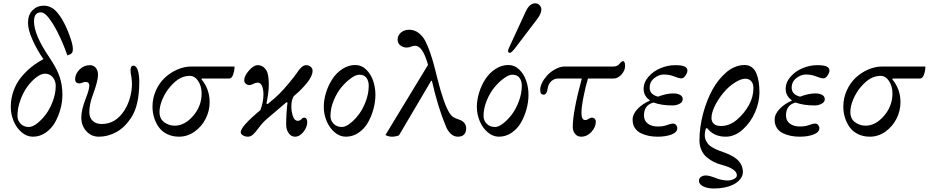

<svg xmlns="http://www.w3.org/2000/svg" viewBox="-20 -791 5428 1122"><path d="M43 -166Q43 -216.3 59.6 -261.5Q76.2 -306.6 104.7 -341.1Q133.3 -375.5 165 -400.6Q196.8 -425.8 233.9 -445.3Q197.3 -497.1 170.4 -557.1Q143.6 -617.2 143.6 -657.2Q143.6 -705.1 170.4 -731.4Q197.3 -757.8 235.4 -757.8Q258.8 -757.8 279.3 -747.1Q299.8 -736.3 315.9 -716.3Q332 -696.3 342 -679.4Q352.1 -662.6 363.3 -639.6Q379.9 -604.5 392.8 -565.4Q405.8 -526.4 405.8 -504.9Q405.8 -486.8 398.4 -479.5Q391.1 -472.2 373.5 -467.3Q349.6 -537.6 314.5 -606.4Q291.5 -651.4 265.9 -685.1Q240.2 -718.8 218.8 -718.8Q178.7 -718.8 178.7 -666Q178.7 -586.9 269.5 -454.1Q312 -391.1 328.4 -342.3Q344.7 -293.5 344.7 -237.3Q344.7 -195.3 333 -152.6Q321.3 -109.9 300.3 -73.7Q279.3 -37.6 245.6 -14.9Q211.9 7.8 171.9 7.8Q136.2 7.8 106 -18.3Q75.7 -44.4 59.3 -84.2Q43 -124 43 -166ZM82 -113.3Q82 -86.4 100.8 -67.6Q119.6 -48.8 148.9 -48.8Q168.9 -48.8 195.8 -69.1Q222.7 -89.4 247.1 -121.6Q271.5 -153.8 288.6 -199.5Q305.7 -245.1 305.7 -290Q305.7 -317.9 288.6 -339.1Q271.5 -360.4 243.2 -360.4Q220.2 -360.4 192.1 -339.1Q164.1 -317.9 139.6 -284.4Q115.2 -251 98.6 -204.6Q82 -158.2 82 -113.3Z M418.9 -326.2Q418.9 -358.9 444.6 -384.5Q470.2 -410.2 504.9 -410.2Q526.9 -410.2 539.8 -394.5Q552.7 -378.9 552.7 -353.5Q552.7 -317.9 522.5 -236.3Q502 -181.2 502 -135.7Q502 -103 521.7 -84.7Q541.5 -66.4 574.2 -66.4Q655.3 -66.4 706.1 -144.5Q729 -180.2 740 -221.7Q751 -263.2 751 -297.4Q751 -323.2 747.6 -341.8Q742.7 -370.1 742.7 -378.4Q742.7 -407.2 759.3 -407.2Q776.4 -407.2 785.2 -380.4Q793.9 -353.5 793.9 -312.5Q793.9 -175.8 747.1 -104Q709 -45.9 659.7 -19Q610.4 7.8 557.6 7.8Q513.2 7.8 484.1 -24.9Q455.1 -57.6 455.1 -104.5Q455.1 -150.4 482.4 -218.8Q502 -268.6 502 -291.5Q502 -301.3 496.1 -306.9Q490.2 -312.5 481.4 -312.5Q472.2 -312.5 461.9 -308.1Q452.1 -303.7 443.4 -303.7Q432.1 -303.7 425.5 -310.3Q418.9 -316.9 418.9 -326.2Z M871.1 -168Q871.1 -217.3 890.9 -261.7Q910.6 -306.2 942.9 -336.4Q975.1 -366.7 1015.9 -384.5Q1056.6 -402.3 1098.1 -402.3H1350.6Q1350.6 -378.9 1342.5 -355.5Q1334.5 -332 1318.8 -332H1159.7L1157.2 -327.6Q1205.1 -270.5 1205.1 -193.4Q1205.1 -143.1 1181.6 -96.9Q1158.2 -50.8 1116.5 -21.5Q1074.7 7.8 1026.4 7.8Q988.3 7.8 957.8 -6.8Q927.2 -21.5 908.9 -46.6Q890.6 -71.8 880.9 -102.8Q871.1 -133.8 871.1 -168ZM912.1 -136.7Q912.1 -96.7 939.5 -76.7Q966.8 -56.6 1001 -56.6Q1058.6 -56.6 1107.4 -112.3Q1158.2 -169.9 1158.2 -245.1Q1158.2 -287.1 1138.2 -317.4Q1118.2 -347.7 1088.9 -347.7Q1059.1 -347.7 1031.5 -333Q1003.9 -318.4 973.6 -283.2Q946.3 -251.5 929.2 -210.9Q912.1 -170.4 912.1 -136.7Z M1386.7 -18.6Q1386.7 -51.8 1501.5 -147.5Q1519.5 -194.3 1519.5 -239.3Q1519.5 -269 1511.2 -288.6Q1502.9 -308.1 1485.8 -308.1Q1474.6 -308.1 1463.4 -302.2Q1447.8 -293.9 1436.5 -293.9Q1424.8 -293.9 1416 -302Q1407.2 -310.1 1407.2 -322.3Q1407.2 -347.2 1434.6 -378.7Q1461.9 -410.2 1485.8 -410.2Q1519 -410.2 1537.6 -377.9Q1550.8 -356 1550.8 -293.9Q1550.8 -254.4 1537.1 -186L1543.9 -182.6Q1588.4 -219.2 1611.8 -242.2Q1635.3 -265.1 1668 -304.7Q1700.2 -343.3 1713.9 -363.3Q1728.5 -385.7 1741.7 -397.9Q1754.9 -410.2 1770 -410.2Q1784.2 -410.2 1795.4 -400.9Q1806.6 -391.6 1806.6 -377.4Q1806.6 -347.2 1774.2 -306.9Q1741.7 -266.6 1699.2 -231.4Q1693.4 -226.6 1688 -209.7Q1682.6 -192.9 1682.6 -166.5Q1682.6 -142.6 1690.4 -116.2Q1699.2 -85 1721.2 -85Q1731.4 -85 1740.7 -94.2Q1749 -103.5 1757.3 -103.5Q1775.4 -103.5 1775.4 -77.1Q1775.4 -48.8 1753.4 -20.5Q1731.4 7.8 1703.6 7.8Q1681.6 7.8 1667 -12.9Q1652.3 -33.7 1652.3 -61.5Q1652.3 -130.9 1660.2 -191.4L1654.3 -193.8L1539.1 -95.7Q1513.7 -73.7 1491.2 -43Q1472.7 -17.6 1458.5 -4.9Q1444.3 7.8 1428.7 7.8Q1413.1 7.8 1399.9 0Q1386.7 -7.8 1386.7 -18.6Z M1872.1 -166Q1872.1 -207.5 1885.5 -250.5Q1898.9 -293.5 1922.4 -329.3Q1945.8 -365.2 1981.2 -388.2Q2016.6 -411.1 2056.6 -411.1Q2092.3 -411.1 2119.6 -384.8Q2147 -358.4 2160.4 -319.3Q2173.8 -280.3 2173.8 -237.3Q2173.8 -195.3 2162.1 -152.6Q2150.4 -109.9 2129.4 -73.7Q2108.4 -37.6 2074.7 -14.9Q2041 7.8 2001 7.8Q1965.3 7.8 1935.1 -18.3Q1904.8 -44.4 1888.4 -84.2Q1872.1 -124 1872.1 -166ZM1911.1 -113.3Q1911.1 -86.4 1929.9 -67.6Q1948.7 -48.8 1978 -48.8Q1998 -48.8 2024.9 -69.1Q2051.8 -89.4 2076.2 -121.6Q2100.6 -153.8 2117.7 -199.5Q2134.8 -245.1 2134.8 -290Q2134.8 -318.4 2121.1 -336.4Q2107.4 -354.5 2079.6 -354.5Q2059.6 -354.5 2031 -334Q2002.4 -313.5 1975.6 -281.5Q1948.7 -249.5 1929.9 -203.6Q1911.1 -157.7 1911.1 -113.3Z M2232.4 -2 2481.4 -412.1Q2474.1 -437.5 2465.3 -460Q2439.5 -523.4 2406.2 -523.4Q2392.1 -523.4 2381.3 -518.1Q2371.6 -513.2 2355.5 -513.2Q2336.9 -513.2 2320.3 -525.1Q2303.7 -537.1 2303.7 -559.6Q2303.7 -584 2322.8 -600.6Q2341.8 -617.2 2371.6 -617.2Q2401.9 -617.2 2426.3 -598.4Q2450.7 -579.6 2464.4 -553.2Q2479.5 -524.9 2493.7 -483.4Q2507.8 -441.9 2515.1 -414.3Q2522.5 -386.7 2534.2 -339.4Q2572.8 -182.6 2608.4 -127.9Q2618.2 -113.3 2629.2 -106.4Q2640.1 -99.6 2660.6 -92.8Q2704.1 -79.1 2704.1 -40Q2704.1 -17.1 2691.7 -4.6Q2679.2 7.8 2655.8 7.8Q2633.3 7.8 2615.5 -8.3Q2597.7 -24.4 2586.9 -49.8Q2539.6 -161.6 2503.9 -318.8H2499.5L2311.5 0Q2291 7.8 2271 7.8Q2251 7.8 2232.4 -2Z M2949.2 -493.2Q2949.2 -502.4 2960 -523.9L3052.7 -724.6Q3074.7 -771.5 3107.4 -771.5Q3123.5 -771.5 3133.5 -760.3Q3143.6 -749 3143.6 -734.9Q3143.6 -711.4 3118.2 -678.2L2986.8 -505.4Q2967.8 -482.4 2960 -482.4Q2949.2 -482.4 2949.2 -493.2ZM2766.6 -166Q2766.6 -207.5 2780 -250.5Q2793.5 -293.5 2816.9 -329.3Q2840.3 -365.2 2875.7 -388.2Q2911.1 -411.1 2951.2 -411.1Q2986.8 -411.1 3014.2 -384.8Q3041.5 -358.4 3054.9 -319.3Q3068.4 -280.3 3068.4 -237.3Q3068.4 -195.3 3056.6 -152.6Q3044.9 -109.9 3023.9 -73.7Q3002.9 -37.6 2969.2 -14.9Q2935.5 7.8 2895.5 7.8Q2859.9 7.8 2829.6 -18.3Q2799.3 -44.4 2783 -84.2Q2766.6 -124 2766.6 -166ZM2805.7 -113.3Q2805.7 -86.4 2824.5 -67.6Q2843.3 -48.8 2872.6 -48.8Q2892.6 -48.8 2919.4 -69.1Q2946.3 -89.4 2970.7 -121.6Q2995.1 -153.8 3012.2 -199.5Q3029.3 -245.1 3029.3 -290Q3029.3 -318.4 3015.6 -336.4Q3002 -354.5 2974.1 -354.5Q2954.1 -354.5 2925.5 -334Q2897 -313.5 2870.1 -281.5Q2843.3 -249.5 2824.5 -203.6Q2805.7 -157.7 2805.7 -113.3Z M3136.7 -264.6Q3136.7 -303.7 3175.8 -348.1Q3195.3 -370.6 3224.4 -386.5Q3253.4 -402.3 3279.3 -402.3H3564.9Q3587.4 -402.3 3599.1 -417Q3612.3 -433.6 3620.6 -433.6Q3632.8 -433.6 3632.8 -405.3Q3632.8 -378.9 3611.8 -355.5Q3590.8 -332 3564 -332H3416Q3402.8 -290.5 3390.4 -227.8Q3377.9 -165 3377.9 -131.3Q3377.9 -89.4 3399.9 -89.4Q3410.2 -89.4 3421.9 -97.7Q3431.6 -103.5 3437.5 -103.5Q3448.7 -103.5 3455.3 -96.9Q3461.9 -90.3 3461.9 -80.6Q3461.9 -47.9 3436 -20Q3410.2 7.8 3376.5 7.8Q3354.5 7.8 3340.8 -8.5Q3327.1 -24.9 3327.1 -49.8Q3327.1 -136.7 3379.9 -332H3240.2Q3219.2 -332 3202.4 -317.1Q3185.5 -302.2 3181.2 -277.8Q3178.7 -265.1 3177 -258.1Q3175.3 -251 3170.2 -244.4Q3165 -237.8 3157.2 -237.8Q3136.7 -237.8 3136.7 -264.6Z M3676.8 -91.3Q3676.8 -124.5 3706.3 -155Q3735.8 -185.5 3776.4 -202.1V-206.1Q3762.2 -214.8 3751.7 -231.7Q3741.2 -248.5 3741.2 -271.5Q3741.2 -310.1 3769.8 -342.8Q3798.3 -375.5 3840.6 -392.8Q3882.8 -410.2 3925.8 -410.2Q3965.8 -410.2 3981.4 -401.9Q3997.1 -393.6 3997.1 -378.9Q3997.1 -366.7 3986.1 -349.9Q3975.1 -333 3961.9 -333Q3947.3 -333 3914.1 -346.2Q3890.6 -355.5 3858.4 -355.5Q3830.1 -355.5 3803.2 -334.2Q3776.4 -313 3776.4 -278.3Q3776.4 -238.8 3825.2 -226.1Q3874.5 -245.1 3915 -245.1Q3938.5 -245.1 3954.1 -236.6Q3969.7 -228 3969.7 -210.9Q3969.7 -194.3 3951.2 -184.6Q3932.6 -174.8 3909.2 -174.8Q3845.7 -174.8 3798.8 -191.9Q3743.2 -177.2 3743.2 -116.2Q3743.2 -85.9 3765.4 -68.8Q3787.6 -51.8 3824.2 -51.8Q3854.5 -51.8 3874.5 -59.1Q3899.9 -68.8 3913.6 -68.8Q3924.3 -68.8 3931.2 -60.3Q3938 -51.8 3938 -42.5Q3938 -18.1 3904.5 -5.1Q3871.1 7.8 3823.2 7.8Q3795.9 7.8 3771.5 2.9Q3747.1 -2 3724.9 -12.7Q3702.6 -23.4 3689.7 -43.5Q3676.8 -63.5 3676.8 -91.3Z M4064.5 265.6Q4064.5 251 4076.2 242.7Q4087.9 234.4 4105 234.4Q4125 234.4 4164.6 250Q4200.2 263.7 4233.4 263.7Q4250.5 263.7 4268.3 255.4Q4286.1 247.1 4286.1 233.4Q4286.1 195.8 4196.3 171.9Q4171.9 165.5 4150.9 155Q4129.9 144.5 4110.1 127.9Q4090.3 111.3 4078.9 85.9Q4067.4 60.5 4067.4 29.3Q4067.4 -46.9 4088.6 -127Q4109.9 -207 4144.5 -269Q4160.6 -297.9 4179.9 -322Q4199.2 -346.2 4222.7 -366.9Q4246.1 -387.7 4274.2 -399.4Q4302.2 -411.1 4331.1 -411.1Q4355.5 -411.1 4373 -398.2Q4390.6 -385.3 4400.1 -362.1Q4409.7 -338.9 4413.8 -311.5Q4418 -284.2 4418 -250.5Q4418 -194.8 4392.6 -135.5Q4367.2 -76.2 4320.6 -34.2Q4273.9 7.8 4221.2 7.8Q4150.9 7.8 4113.3 -41.5L4105.5 -41Q4098.6 -22.9 4098.6 0Q4098.6 17.1 4106 31.7Q4113.3 46.4 4122.8 55.7Q4132.3 64.9 4149.9 74.2Q4167.5 83.5 4179 87.9Q4190.4 92.3 4210.9 99.6Q4272.9 121.6 4298.8 152.3Q4321.3 179.2 4321.3 213.9Q4321.3 236.3 4305.7 255.9Q4290 275.4 4263.2 288.6Q4217.8 310.5 4150.9 310.5Q4114.3 310.5 4089.4 298.1Q4064.5 285.6 4064.5 265.6ZM4137.7 -101.6Q4137.7 -80.6 4151.4 -67.6Q4165 -54.7 4193.4 -54.7Q4244.1 -54.7 4288.1 -92.8Q4329.1 -128.4 4356 -176Q4382.8 -223.6 4382.8 -276.9Q4382.8 -302.7 4369.6 -316.9Q4356.4 -331.1 4335 -331.1Q4310.5 -331.1 4274.9 -308.8Q4239.3 -286.6 4209.5 -251Q4177.7 -213.9 4157.7 -172.9Q4137.7 -131.8 4137.7 -101.6Z M4506.8 -91.3Q4506.8 -124.5 4536.4 -155Q4565.9 -185.5 4606.4 -202.1V-206.1Q4592.3 -214.8 4581.8 -231.7Q4571.3 -248.5 4571.3 -271.5Q4571.3 -310.1 4599.9 -342.8Q4628.4 -375.5 4670.7 -392.8Q4712.9 -410.2 4755.9 -410.2Q4795.9 -410.2 4811.5 -401.9Q4827.1 -393.6 4827.1 -378.9Q4827.1 -366.7 4816.2 -349.9Q4805.2 -333 4792 -333Q4777.3 -333 4744.1 -346.2Q4720.7 -355.5 4688.5 -355.5Q4660.2 -355.5 4633.3 -334.2Q4606.4 -313 4606.4 -278.3Q4606.4 -238.8 4655.3 -226.1Q4704.6 -245.1 4745.1 -245.1Q4768.6 -245.1 4784.2 -236.6Q4799.8 -228 4799.8 -210.9Q4799.8 -194.3 4781.2 -184.6Q4762.7 -174.8 4739.3 -174.8Q4675.8 -174.8 4628.9 -191.9Q4573.2 -177.2 4573.2 -116.2Q4573.2 -85.9 4595.5 -68.8Q4617.7 -51.8 4654.3 -51.8Q4684.6 -51.8 4704.6 -59.1Q4730 -68.8 4743.7 -68.8Q4754.4 -68.8 4761.2 -60.3Q4768.1 -51.8 4768.1 -42.5Q4768.1 -18.1 4734.6 -5.1Q4701.2 7.8 4653.3 7.8Q4626 7.8 4601.6 2.9Q4577.1 -2 4554.9 -12.7Q4532.7 -23.4 4519.8 -43.5Q4506.8 -63.5 4506.8 -91.3Z M4908.2 -168Q4908.2 -217.3 4928 -261.7Q4947.8 -306.2 4980 -336.4Q5012.2 -366.7 5053 -384.5Q5093.8 -402.3 5135.3 -402.3H5387.7Q5387.7 -378.9 5379.6 -355.5Q5371.6 -332 5356 -332H5196.8L5194.3 -327.6Q5242.2 -270.5 5242.2 -193.4Q5242.2 -143.1 5218.8 -96.9Q5195.3 -50.8 5153.6 -21.5Q5111.8 7.8 5063.5 7.8Q5025.4 7.8 4994.9 -6.8Q4964.4 -21.5 4946 -46.6Q4927.7 -71.8 4918 -102.8Q4908.2 -133.8 4908.2 -168ZM4949.2 -136.7Q4949.2 -96.7 4976.6 -76.7Q5003.9 -56.6 5038.1 -56.6Q5095.7 -56.6 5144.5 -112.3Q5195.3 -169.9 5195.3 -245.1Q5195.3 -287.1 5175.3 -317.4Q5155.3 -347.7 5126 -347.7Q5096.2 -347.7 5068.6 -333Q5041 -318.4 5010.7 -283.2Q4983.4 -251.5 4966.3 -210.9Q4949.2 -170.4 4949.2 -136.7Z"/></svg>

Font: Theano Old Style
Style: Regular
Weight: 400
Designer: Alexey Kryukov
Version: Version 2.00